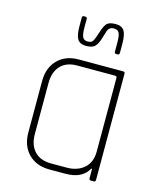

<svg xmlns="http://www.w3.org/2000/svg" viewBox="-107 -783 715 860"><g transform="rotate(15 250.0 -353.0)"><path d="M168 -655V-694Q168 -703 176 -703H183Q191 -703 191 -694V-656Q191 -623 197.5 -610.5Q204 -598 221 -598Q238 -598 244.5 -608Q251 -618 261.5 -651.5Q272 -685 283.5 -695.5Q295 -706 323 -706Q351 -706 362.5 -688.5Q374 -671 374 -628V-586Q374 -577 366 -577H359Q351 -577 351 -586V-627Q351 -660 344.5 -672.5Q338 -685 319 -685Q300 -685 292 -667Q290 -662 281 -631.5Q272 -601 259.5 -589Q247 -577 219 -577Q191 -577 179.5 -594.5Q168 -612 168 -655ZM278 0H204Q143 0 106.5 -37Q70 -74 70 -136V-374Q70 -436 106.5 -473Q143 -510 204 -510H410Q418 -510 418 -501V-9Q418 0 410 0H396Q388 0 388 -9V-52H384Q356 0 278 0ZM388 -132V-474Q388 -482 379 -482H204Q154 -482 127 -453Q100 -424 100 -373V-137Q100 -86 127 -57Q154 -28 204 -28H276Q326 -28 357 -55Q388 -82 388 -132Z"/></g></svg>

Font: Rajdhani Light
Style: Regular
Weight: 300
Designer: Satya Rajpurohit, Jyotish Sonowal
Foundry: Indian Type Foundry
Version: Version 1.201;PS 1.0;hotconv 1.0.78;makeotf.lib2.5.61930; tt